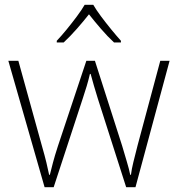

<svg xmlns="http://www.w3.org/2000/svg" viewBox="-20 -784 746 805"><path d="M390 -371Q381 -400 374 -424Q367 -448 360 -474H357Q351 -448 343.5 -423Q336 -398 327 -371L205 1H167L15 -529H57L155 -175Q168 -130 174.5 -102.5Q181 -75 186 -51H189Q195 -75 202 -102Q209 -129 223 -172L342 -529H378L492 -173Q503 -135 512 -105.5Q521 -76 526 -51H529Q532 -75 539 -103.5Q546 -132 557 -175L652 -529H691L548 1H509ZM371 -764Q383 -743 403.5 -715.5Q424 -688 446.5 -660.5Q469 -633 487 -613V-606H458Q431 -631 403 -663.5Q375 -696 353 -724Q331 -696 302.5 -663.5Q274 -631 247 -606H218V-613Q237 -633 259.5 -660.5Q282 -688 302.5 -715.5Q323 -743 335 -764Z"/></svg>

Font: Noto Sans Bengali UI ExtraLight
Style: Regular
Weight: 200
Designer: Jelle Bosma - Monotype Design Team
Foundry: Monotype Imaging Inc.
Version: Version 2.003; ttfautohint (v1.8.4.7-5d5b)